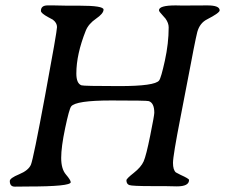

<svg xmlns="http://www.w3.org/2000/svg" viewBox="-20 -696 840 717"><path d="M609.9 -593.8Q609.9 -609.9 598.1 -626.5L586.9 -639.2Q573.7 -652.8 573.7 -657.7Q573.7 -675.8 636.2 -675.8L659.7 -675.3L754.9 -675.8Q800.3 -675.8 800.3 -657.2Q800.3 -647.9 752.9 -623.5Q726.1 -609.9 716.8 -576.7L711.4 -553.2Q703.6 -516.6 692.9 -459.2Q682.1 -401.9 654.1 -258.1Q626 -114.3 626 -87.9Q626 -61.5 636.7 -52.2L654.3 -43Q686 -28.8 686 -23.9Q686 0 640.6 0L592.8 -1H546.4Q473.6 -1 462.9 -4.9Q452.1 -8.8 452.1 -22.9Q452.1 -28.8 479.5 -50.3Q506.8 -71.8 516.4 -93.3Q525.9 -114.7 541 -189.9Q556.2 -265.1 556.2 -274.9Q556.2 -311.5 535.6 -318.4Q528.3 -320.8 395.3 -320.8Q262.2 -320.8 245.6 -298.3Q238.3 -288.6 223.4 -218Q208.5 -147.5 208.5 -106.2Q208.5 -64.9 226.3 -44.2Q244.1 -23.4 244.1 -15.6Q244.1 0.5 82.5 0.5L35.2 1Q16.6 1 16.6 -20Q16.6 -30.8 51.5 -45.2Q86.4 -59.6 95.5 -81.1Q104.5 -102.5 148.7 -340.8Q192.9 -579.1 192.9 -595Q192.9 -610.8 177.2 -622.6L160.2 -631.8Q132.8 -646.5 132.8 -655.3Q132.8 -675.8 157.7 -675.8H181.6L230 -674.8H276.9Q366.7 -674.8 366.7 -660.2Q366.7 -645.5 338.6 -626.2Q310.5 -606.9 300.3 -581.5Q265.1 -493.2 265.1 -421.4Q265.1 -384.3 284.2 -377.4Q292 -374.5 425.3 -374.5Q558.6 -374.5 574.2 -395.5Q581.5 -404.8 595.7 -469.5Q609.9 -534.2 609.9 -593.8Z"/></svg>

Font: Averia Serif Libre
Style: Italic
Weight: 400
Italic angle: -7.90001°
Version: Version 1.002